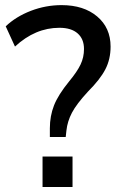

<svg xmlns="http://www.w3.org/2000/svg" viewBox="-20 -749 482 769"><path d="M179.7 -235.4Q179.7 -284.2 196.3 -326.7Q212.9 -369.1 256.8 -422.9Q289.1 -461.9 302.7 -490.7Q316.4 -519.5 316.4 -552.7Q316.4 -592.8 291 -615.2Q265.6 -637.7 217.8 -637.7Q121.1 -637.7 40 -562.5L2.9 -643.6Q43.9 -682.6 103.5 -705.6Q163.1 -728.5 226.6 -728.5Q315.4 -728.5 369.1 -683.1Q422.9 -637.7 422.9 -562.5Q422.9 -511.7 401.9 -471.2Q380.9 -430.7 332 -381.8Q286.1 -332 268.1 -297.4Q250 -262.7 246.1 -226.6L243.2 -200.2H179.7ZM150.4 0V-122.1H270.5V0Z"/></svg>

Font: Min Sans Medium
Style: Regular
Weight: 500
Designer: Jinseong-Kim, NotoSansCJK, Nunito
Foundry: Jinseong-Kim
Version: Version 1.400;Glyphs 3.1.2 (3151)